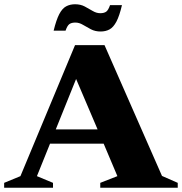

<svg xmlns="http://www.w3.org/2000/svg" viewBox="-34 -882 856 902"><path d="M727 -55.5 801 -23V0H437V-23L517.5 -54.5L453 -207H201L139.5 -54.5L215 -23V0H-14.5V-23L62 -54.5L318.5 -670H457ZM228 -274H424.5L323.5 -511ZM539 -858Q527 -807 512.8 -780.2Q498.5 -753.5 480.5 -743.8Q462.5 -734 438.5 -734Q413 -734 393 -744.5Q373 -755 355.5 -765.5Q338 -776 320 -776Q302 -776 292 -768.8Q282 -761.5 274 -738H218Q230.5 -789 244.5 -815.8Q258.5 -842.5 276.8 -852.2Q295 -862 318.5 -862Q344.5 -862 364.2 -851.5Q384 -841 401.5 -830.5Q419 -820 437 -820Q455 -820 465 -827.2Q475 -834.5 483 -858Z"/></svg>

Font: Newsreader 16pt ExtraBold
Style: Regular
Weight: 800
Designer: Hugues Gentile
Foundry: Production Type
Version: Version 1.003; ttfautohint (v1.8.3)